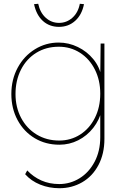

<svg xmlns="http://www.w3.org/2000/svg" viewBox="-20 -755 643 1015"><path d="M113 166 124 146Q156 180 198.5 199Q241 218 293 218Q351 218 400.5 187.5Q450 157 480 100.5Q510 44 510 -30V-172L519 -175Q506 -121 473 -79Q440 -37 393.5 -13.5Q347 10 294 10Q221 10 163.5 -24.5Q106 -59 73 -120Q40 -181 40 -258Q40 -335 73.5 -397Q107 -459 164.5 -494.5Q222 -530 290 -530Q343 -530 391.5 -506.5Q440 -483 473.5 -442Q507 -401 516 -350L510 -353L512 -525H532V-21Q532 58 500.5 117.5Q469 177 414.5 208.5Q360 240 294 240Q240 240 192.5 221Q145 202 113 166ZM510 -260Q510 -331 481.5 -387.5Q453 -444 403 -476Q353 -508 291 -508Q224 -508 172 -476Q120 -444 91 -387Q62 -330 62 -258Q62 -188 91.5 -132Q121 -76 173.5 -44Q226 -12 293 -12Q354 -12 403.5 -43.5Q453 -75 481.5 -131.5Q510 -188 510 -260ZM160 -733 182 -735Q192 -688 222 -661Q252 -634 292 -634Q332 -634 362.5 -661Q393 -688 402 -735L424 -733Q413 -677 377.5 -645Q342 -613 292 -613Q241 -613 206.5 -644.5Q172 -676 160 -733Z"/></svg>

Font: Easer Grotesk Variable
Style: Regular
Weight: 400
Designer: Boardeaser, Bonnie Shaver-Troup, Thomas Jockin
Foundry: Lexend
Version: Version 1.001;Glyphs 3.1.2 (3151)